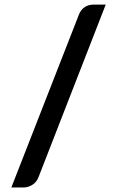

<svg xmlns="http://www.w3.org/2000/svg" viewBox="-20 -763 506 830"><path d="M147 1.5Q138.5 24.5 119.8 36Q101 47.5 81.5 47.5H29L321 -699.5Q329 -720.5 345.5 -731.8Q362 -743 384 -743H437Z"/></svg>

Font: LatoLatin
Style: Bold
Weight: 700
Designer: Lukasz Dziedzic with Adam Twardoch and Botio Nikoltchev
Foundry: tyPoland Lukasz Dziedzic
Version: Version 2.015; 2015-08-06; http://www.latofonts.com/